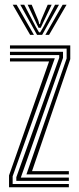

<svg xmlns="http://www.w3.org/2000/svg" viewBox="-20 -792 335 812"><path d="M91.8 -54.5 261.8 -545V-586.5H22.2V-600H277.2V-542L115.5 -68.2H271.2V-54.5ZM49 -27.2V-42.5L230.5 -548V-559.2H22.2V-572.8H246.5V-547.2L68 -41H271.2V-27.2ZM18.2 0V-50L187.5 -532H22.2V-545.5H211.8L33.5 -46.5V-13.8H271.2V0ZM33.8 -772H50.2L123.5 -644.5H107.5ZM65.8 -772H82.5L132 -677.5L145.2 -655.2H150L163.2 -677.5L212.8 -772H229.5L158.2 -644.5H136.8ZM97 -772H114L142.2 -704.8L146.2 -689.8H149L153 -704.8L181.8 -772H198.5L161.8 -695L152.2 -674.5H143L133.2 -695ZM245 -772H261.5L187.5 -644.5H171.8Z"/></svg>

Font: Big Shoulders Inline Display Medium
Style: Regular
Weight: 500
Designer: Patric King
Foundry: XO Type Co
Version: Version 1.000